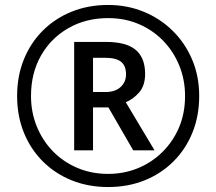

<svg xmlns="http://www.w3.org/2000/svg" viewBox="-20 -744 872 774"><path d="M416 10Q336 10 269 -17Q202 -44 152.5 -93.5Q103 -143 76 -210Q49 -277 49 -357Q49 -437 76 -504Q103 -571 152.5 -620.5Q202 -670 269 -697Q336 -724 416 -724Q492 -724 558.5 -697Q625 -670 675.5 -620.5Q726 -571 754.5 -504Q783 -437 783 -357Q783 -277 756 -210Q729 -143 679.5 -93.5Q630 -44 563 -17Q496 10 416 10ZM416 -43Q480 -43 536 -66Q592 -89 635 -131.5Q678 -174 702 -231Q726 -288 726 -357Q726 -422 703 -479Q680 -536 638.5 -579Q597 -622 540.5 -646.5Q484 -671 416 -671Q326 -671 255.5 -630.5Q185 -590 145 -519.5Q105 -449 105 -357Q105 -292 128 -235Q151 -178 192.5 -135Q234 -92 291 -67.5Q348 -43 416 -43ZM279 -138V-575H407Q489 -575 527 -543Q565 -511 565 -446Q565 -399 541 -371.5Q517 -344 487 -332L603 -138H517L417 -311H355V-138ZM405 -373Q444 -373 466 -393Q488 -413 488 -444Q488 -479 468 -495Q448 -511 404 -511H355V-373Z"/></svg>

Font: Noto Sans Pahawh Hmong
Style: Regular
Weight: 400
Designer: Monotype Design Team
Foundry: Monotype Imaging Inc.
Version: Version 2.001; ttfautohint (v1.8.4.7-5d5b)